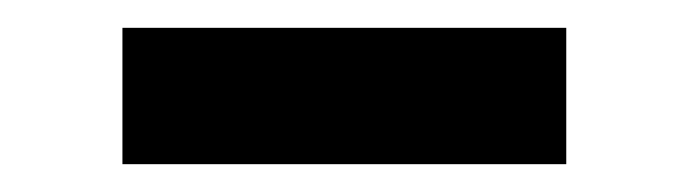

<svg xmlns="http://www.w3.org/2000/svg" viewBox="-20 -364 495 138"><path d="M68 -246V-344H387V-246Z"/></svg>

Font: Alatsi
Style: Regular
Weight: 400
Designer: Spyros Zevelakis, Eben Sorkin
Foundry: www.sorkintype.com
Version: Version 1.008; ttfautohint (v1.8.4.7-5d5b)